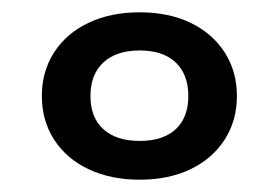

<svg xmlns="http://www.w3.org/2000/svg" viewBox="-20 -778 453 312"><path d="M48 -622Q48 -662 68 -693Q88 -724 124 -741Q160 -758 207 -758Q254 -758 289.5 -741Q325 -724 345 -693Q365 -662 365 -622Q365 -582 345 -551Q325 -520 289.5 -503Q254 -486 207 -486Q160 -486 124 -503Q88 -520 68 -551Q48 -582 48 -622ZM286 -622Q286 -657 265.5 -676.5Q245 -696 207 -696Q169 -696 148 -676.5Q127 -657 127 -622Q127 -587 148 -568Q169 -549 207 -549Q245 -549 265.5 -568Q286 -587 286 -622Z"/></svg>

Font: Unbounded Variable
Style: Regular
Weight: 400
Designer: Luke Prowse, Jean-Baptiste Morizot, Fátima Lázaro, Florian Runge
Foundry: NaN
Version: Version 1.600;FEAKit 1.0